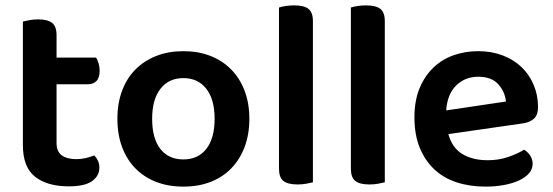

<svg xmlns="http://www.w3.org/2000/svg" viewBox="-20 -678 2053 713"><path d="M190 -147Q190 -115 209.5 -101Q229 -87 264 -87Q281 -87 298.5 -91Q316 -95 330 -101Q338 -93 343.5 -81.5Q349 -70 349 -55Q349 -25 322 -5.5Q295 14 235 14Q156 14 110.5 -21.5Q65 -57 65 -139V-598Q73 -600 88.5 -603Q104 -606 122 -606Q157 -606 173.5 -593Q190 -580 190 -547V-464H337Q342 -456 346 -443Q350 -430 350 -415Q350 -389 338 -377Q326 -365 306 -365H190V-147Z M906 -237Q906 -179 888.5 -132.5Q871 -86 839 -53Q807 -20 762 -2.5Q717 15 661 15Q605 15 560 -2.5Q515 -20 483 -52.5Q451 -85 433.5 -131.5Q416 -178 416 -237Q416 -295 433.5 -341.5Q451 -388 483.5 -420.5Q516 -453 561 -470.5Q606 -488 661 -488Q716 -488 761 -470.5Q806 -453 838.5 -420Q871 -387 888.5 -340.5Q906 -294 906 -237ZM661 -388Q607 -388 576 -348.5Q545 -309 545 -237Q545 -164 575.5 -125Q606 -86 661 -86Q716 -86 746.5 -125.5Q777 -165 777 -237Q777 -309 746 -348.5Q715 -388 661 -388Z M1142 -1Q1134 1 1118.5 4Q1103 7 1085 7Q1049 7 1032.5 -6Q1016 -19 1016 -52V-650Q1024 -653 1039.5 -655.5Q1055 -658 1073 -658Q1109 -658 1125.5 -645Q1142 -632 1142 -599V-1Z M1409 -1Q1401 1 1385.5 4Q1370 7 1352 7Q1316 7 1299.5 -6Q1283 -19 1283 -52V-650Q1291 -653 1306.5 -655.5Q1322 -658 1340 -658Q1376 -658 1392.5 -645Q1409 -632 1409 -599V-1Z M1645 -180Q1659 -129 1697 -106Q1735 -83 1791 -83Q1833 -83 1868.5 -95.5Q1904 -108 1926 -122Q1940 -114 1949 -100Q1958 -86 1958 -70Q1958 -50 1944.5 -34.5Q1931 -19 1907.5 -8Q1884 3 1852 9Q1820 15 1783 15Q1724 15 1675.5 -1Q1627 -17 1592.5 -49.5Q1558 -82 1538.5 -130Q1519 -178 1519 -242Q1519 -304 1538 -350Q1557 -396 1589.5 -427Q1622 -458 1665 -473Q1708 -488 1756 -488Q1805 -488 1846 -472.5Q1887 -457 1916 -429.5Q1945 -402 1961.5 -363.5Q1978 -325 1978 -280Q1978 -252 1963.5 -238Q1949 -224 1923 -220ZM1756 -393Q1707 -393 1674 -360.5Q1641 -328 1637 -268L1859 -301Q1855 -338 1830 -365.5Q1805 -393 1756 -393Z"/></svg>

Font: Baloo Chettan 2 SemiBold
Style: Regular
Weight: 600
Designer: Maithili Shingre, Unnati Kotecha and Ek Type
Foundry: Ek Type
Version: Version 1.640;hotconv 1.0.111;makeotfexe 2.5.65597; ttfautoh